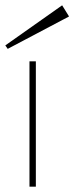

<svg xmlns="http://www.w3.org/2000/svg" viewBox="-45 -703 280 723"><path d="M66 0V-472H90V0ZM-16 -519 -25 -532 189 -683 215 -641Z"/></svg>

Font: Lil Grotesk Thin
Style: Regular
Weight: 100
Designer: Bastien Sozeau
Foundry: NBR — Bastien Sozeau
Version: Version 3.003; ttfautohint (v1.8.4.7-5d5b);gftools[0.9.33]